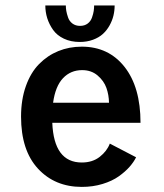

<svg xmlns="http://www.w3.org/2000/svg" viewBox="-20 -686 610 716"><path d="M407.5 -665.5Q407.5 -646 403 -627.5Q398.5 -609 388.5 -591Q378.5 -573 363.8 -559.5Q349 -546 326.8 -537.8Q304.5 -529.5 277.5 -529.5Q244 -529.5 218.2 -541.8Q192.5 -554 178 -574.5Q163.5 -595 156.2 -618Q149 -641 149 -665.5H225.5Q225.5 -656 227.2 -645.5Q229 -635 233.8 -621Q238.5 -607 250.2 -598.2Q262 -589.5 278.5 -589.5Q295.5 -589.5 307 -598.2Q318.5 -607 323.2 -621Q328 -635 329.5 -645.2Q331 -655.5 331 -665.5ZM487.5 -99.5Q479 -82 463.2 -64Q447.5 -46 423 -28.5Q398.5 -11 362.5 0Q326.5 11 285 11Q184.5 11 121.5 -57.2Q58.5 -125.5 58.5 -251Q58.5 -314.5 76.5 -365Q94.5 -415.5 125.8 -447.2Q157 -479 197.5 -495.5Q238 -512 285 -512Q385 -512 444.5 -436.5Q504 -361 504 -228H175Q181 -80 285 -80Q325 -80 352 -101.2Q379 -122.5 389.5 -150.5ZM286.5 -424.5Q243.5 -424.5 215 -394.5Q186.5 -364.5 178 -303H386.5Q386 -332 376.8 -358.2Q367.5 -384.5 344 -404.5Q320.5 -424.5 286.5 -424.5Z"/></svg>

Font: League Mono Narrow Medium
Style: Regular
Weight: 500
Width: 3
Designer: Tyler Finck
Foundry: The League of Moveable Type / Tyler Finck
Version: Version 2.210